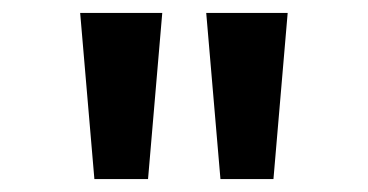

<svg xmlns="http://www.w3.org/2000/svg" viewBox="-20 -749 569 297"><path d="M126 -472H209L231 -729H104ZM321 -472H403L425 -729H299Z"/></svg>

Font: Noto Sans Gurmukhi SemiBold
Style: Regular
Weight: 600
Designer: Jelle Bosma - Monotype Design Team
Foundry: Monotype Imaging Inc.
Version: Version 2.004